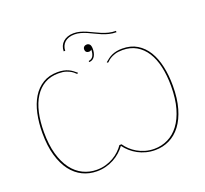

<svg xmlns="http://www.w3.org/2000/svg" viewBox="-151 -1096 1376 1286"><g transform="rotate(-20 537.0 -453.5)"><path d="M769.5 -823Q743 -823 718.8 -829Q694.5 -835 672 -844.2Q649.5 -853.5 628.2 -864.2Q607 -875 585.8 -884.2Q564.5 -893.5 542.8 -899.5Q521 -905.5 498.5 -905.5Q476.5 -905.5 459 -899.5Q441.5 -893.5 429.5 -882.5Q417.5 -871.5 411 -856.5Q404.5 -841.5 404.5 -823.5H393.5Q393.5 -843 400.5 -859.8Q407.5 -876.5 420.8 -888.8Q434 -901 453.2 -908Q472.5 -915 496.5 -915Q519.5 -915 541.5 -909Q563.5 -903 585 -893.8Q606.5 -884.5 628 -873.8Q649.5 -863 672 -853.8Q694.5 -844.5 718.8 -838.5Q743 -832.5 769.5 -832.5ZM529 -704Q529 -705.5 531.2 -706Q533.5 -706.5 536 -707Q552.5 -711 561.5 -726.2Q570.5 -741.5 571.5 -771.5Q563 -763 552 -763Q540.5 -763 533.5 -769.8Q526.5 -776.5 526.5 -788Q526.5 -800 534.2 -807Q542 -814 554 -814Q565.5 -814 574 -805.2Q582.5 -796.5 582.5 -772Q582.5 -759 579.8 -746Q577 -733 570.8 -722Q564.5 -711 554.2 -704.2Q544 -697.5 529 -697.5ZM639.5 -656Q652 -667 665 -676.5Q678 -686 693 -692.8Q708 -699.5 726.2 -703.2Q744.5 -707 767 -707Q828 -707 872.5 -680Q917 -653 945.8 -605.8Q974.5 -558.5 988.2 -494.8Q1002 -431 1002 -357.5Q1002 -266 982.2 -197.5Q962.5 -129 927.8 -83.2Q893 -37.5 846 -14.8Q799 8 744.5 8Q711 8 680.5 0Q650 -8 623.5 -22.2Q597 -36.5 575.2 -55.8Q553.5 -75 537 -97.5Q520.5 -75 498.8 -55.8Q477 -36.5 450.5 -22.2Q424 -8 393.5 0Q363 8 329.5 8Q275 8 228 -14.8Q181 -37.5 146.2 -83.2Q111.5 -129 91.8 -197.5Q72 -266 72 -357.5Q72 -431 85.8 -494.8Q99.5 -558.5 128.2 -605.8Q157 -653 201.5 -680Q246 -707 307 -707Q329.5 -707 347.8 -703.2Q366 -699.5 381 -692.8Q396 -686 409 -676.5Q422 -667 434.5 -656L431.5 -653Q429.5 -651 427.5 -651Q424.5 -651 417.8 -658.2Q411 -665.5 397.8 -674Q384.5 -682.5 363 -689.8Q341.5 -697 308.5 -697Q252.5 -697 210.5 -672.8Q168.5 -648.5 140.2 -604.2Q112 -560 98 -498Q84 -436 84 -360.5Q84 -269.5 103.2 -202.2Q122.5 -135 156 -90.5Q189.5 -46 234.8 -24Q280 -2 332 -2Q366.5 -2 396.5 -10.8Q426.5 -19.5 451.5 -34Q476.5 -48.5 496.2 -67.2Q516 -86 529.5 -106H544.5Q558 -86 577.8 -67.2Q597.5 -48.5 622.5 -34Q647.5 -19.5 677.5 -10.8Q707.5 -2 742 -2Q794 -2 839.2 -24Q884.5 -46 918 -90.5Q951.5 -135 970.8 -202.2Q990 -269.5 990 -360.5Q990 -436 976 -498Q962 -560 933.8 -604.2Q905.5 -648.5 863.5 -672.8Q821.5 -697 765.5 -697Q732.5 -697 711 -689.8Q689.5 -682.5 676.2 -674Q663 -665.5 656.2 -658.2Q649.5 -651 646.5 -651Q644.5 -651 642.5 -653Z"/></g></svg>

Font: Lato 2
Style: Regular
Weight: 100
Designer: Lukasz Dziedzic with Adam Twardoch and Botio Nikoltchev
Foundry: tyPoland Lukasz Dziedzic
Version: Version 2.015; 2015-08-06; http://www.latofonts.com/